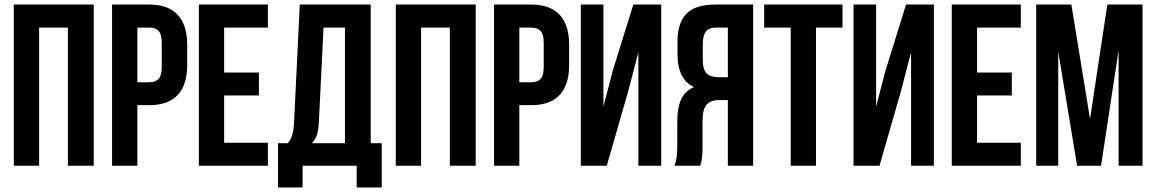

<svg xmlns="http://www.w3.org/2000/svg" viewBox="-20 -720 5022 834"><path d="M149.9 -600.1V0H40V-700.2H387.2V0H274.9V-600.1Z M628.9 -700.2Q710.4 -700.2 751.7 -655.8Q793 -611.3 793 -526.9V-436Q793 -351.6 751.7 -307.4Q710.4 -263.2 628.9 -263.2H576.7V0H466.8V-700.2ZM628.9 -600.1H576.7V-362.8H628.9Q656.2 -362.8 669.4 -377.9Q682.6 -393.1 682.6 -429.2V-534.2Q682.6 -570.3 669.4 -585.2Q656.2 -600.1 628.9 -600.1Z M953.6 -600.1V-404.8H1104.5V-305.2H953.6V-100.1H1143.6V0H843.8V-700.2H1143.6V-600.1Z M1638.2 94.2H1529.3V0H1294.4V94.2H1187.5V-98.1H1230.5Q1244.1 -115.2 1250 -136Q1255.9 -156.7 1257.3 -189L1282.2 -700.2H1590.3V-98.1H1638.2ZM1385.3 -600.1 1365.2 -190.9Q1363.3 -152.3 1356 -132.1Q1348.6 -111.8 1334.5 -98.1H1478.5V-600.1Z M1809.1 -600.1V0H1699.2V-700.2H2046.4V0H1934.1V-600.1Z M2288.1 -700.2Q2369.6 -700.2 2410.9 -655.8Q2452.1 -611.3 2452.1 -526.9V-436Q2452.1 -351.6 2410.9 -307.4Q2369.6 -263.2 2288.1 -263.2H2235.8V0H2126V-700.2ZM2288.1 -600.1H2235.8V-362.8H2288.1Q2315.4 -362.8 2328.6 -377.9Q2341.8 -393.1 2341.8 -429.2V-534.2Q2341.8 -570.3 2328.6 -585.2Q2315.4 -600.1 2288.1 -600.1Z M2708 -320.8 2615.7 0H2502.9V-700.2H2601.1V-256.8L2641.1 -411.1L2731 -700.2H2852.1V0H2752.9V-493.2Z M3021.5 0H2909.7Q2921.9 -28.3 2921.9 -85V-192.9Q2921.9 -251 2938.5 -288.1Q2955.1 -325.2 2994.6 -341.8Q2922.9 -375.5 2922.9 -483.9V-539.1Q2922.9 -621.1 2961.9 -660.6Q3001 -700.2 3085.4 -700.2H3251.5V0H3141.6V-285.2H3103.5Q3065.9 -285.2 3048.8 -264.6Q3031.7 -244.1 3031.7 -195.8V-85.9Q3031.7 -59.1 3030 -41.7Q3028.3 -24.4 3026.9 -18.3Q3025.4 -12.2 3021.5 0ZM3141.6 -600.1H3088.9Q3059.6 -600.1 3046.1 -582.8Q3032.7 -565.4 3032.7 -527.8V-459Q3032.7 -418.5 3049.3 -401.6Q3065.9 -384.8 3098.6 -384.8H3141.6Z M3299.3 -600.1V-700.2H3639.6V-600.1H3524.4V0H3414.6V-600.1Z M3892.6 -320.8 3800.3 0H3687.5V-700.2H3785.6V-256.8L3825.7 -411.1L3915.5 -700.2H4036.6V0H3937.5V-493.2Z M4224.1 -600.1V-404.8H4375V-305.2H4224.1V-100.1H4414.1V0H4114.3V-700.2H4414.1V-600.1Z M4633.8 -700.2 4714.8 -203.1 4790 -700.2H4942.9V0H4838.9V-502L4762.7 0H4658.7L4576.7 -495.1V0H4481V-700.2Z"/></svg>

Font: Bebas Neue Bold
Style: Regular
Weight: 700
Designer: Ryoichi Tsunekawa
Foundry: Ryoichi Tsunekawa
Version: Version 1.300